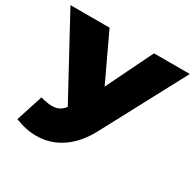

<svg xmlns="http://www.w3.org/2000/svg" viewBox="-156 -870 1076 1059"><g transform="rotate(30 382.0 -340.5)"><path d="M762 -700 481 -173Q431 -79 358.5 -30Q286 19 199 19Q132 19 63 -9L118 -179Q162 -167 190 -167Q216 -167 234.5 -176Q253 -185 270 -206L2 -700H251L390 -405L534 -700Z"/></g></svg>

Font: CMG Sans Black
Style: Regular
Weight: 900
Designer: Julieta Ulanovsky
Foundry: Julieta Ulanovsky
Version: Version 7.200